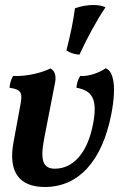

<svg xmlns="http://www.w3.org/2000/svg" viewBox="-20 -741 485 766"><path d="M297 -523C327 -588 365 -659 401 -712C388 -718 371 -721 353 -721C330 -721 304 -717 279 -708C273 -661 262 -606 245 -540C259 -530 278 -524 297 -523ZM159 5C293 5 387 -97 424 -285C434 -336 440 -397 429 -432C423 -454 415 -462 402 -469C382 -454 337 -435 300 -438C291 -424 286 -408 285 -391C346 -380 370 -348 352 -250C329 -126 269 -68 199 -68C156 -68 138 -94 156 -187L200 -413C205 -439 198 -460 181 -468C152 -453 91 -435 32 -438C24 -423 19 -408 18 -391C70 -383 70 -368 60 -315L34 -174C11 -50 61 5 159 5Z"/></svg>

Font: Vollkorn Semibold
Style: Italic
Weight: 600
Italic angle: -11°
Designer: Friedrich Althausen
Foundry: Friedrich Althausen
Version: Version 4.015;PS 004.015;hotconv 1.0.88;makeotf.lib2.5.64775